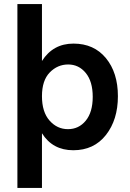

<svg xmlns="http://www.w3.org/2000/svg" viewBox="-20 -727 634 938"><path d="M223 -373Q185 -334 185 -257Q185 -180 222 -138Q259 -96 312 -96Q365 -96 399 -137.5Q433 -179 433 -254Q433 -329 399 -370.5Q365 -412 313 -412Q261 -412 223 -373ZM185 191H65V-707H185V-429Q239 -514 339 -514Q439 -514 497.5 -443Q556 -372 556 -257Q556 -142 497.5 -67.5Q439 7 338 7Q237 7 185 -76Z"/></svg>

Font: Hind Mysuru SemiBold
Style: Regular
Weight: 600
Designer: Manushi Parikh, Hitesh Malaviya
Foundry: Indian Type Foundry
Version: Version 0.703;PS 1.0;hotconv 1.0.86;makeotf.lib2.5.63406